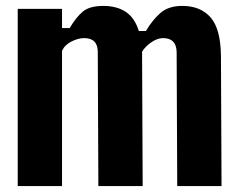

<svg xmlns="http://www.w3.org/2000/svg" viewBox="-20 -630 810 650"><path d="M40 0V-600H190V-535H216Q237 -571 260 -590.5Q283 -610 330 -610Q375 -610 405.5 -590Q436 -570 450 -525H474Q495 -561 522.5 -585.5Q550 -610 597 -610Q659 -610 693 -571Q727 -532 728 -441L730 0H580L578 -454Q577 -501 532 -501Q513 -501 492.5 -487Q472 -473 461 -455L463 0H313L311 -454Q311 -501 265 -501Q245 -501 222 -489.5Q199 -478 190 -458V0Z"/></svg>

Font: Big Shoulders Display Black
Style: Regular
Weight: 900
Designer: Patric King
Foundry: XO Type Co
Version: Version 1.000; ttfautohint (v1.8.2)